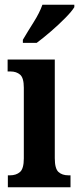

<svg xmlns="http://www.w3.org/2000/svg" viewBox="-20 -786 332 806"><path d="M13 0V-50H22Q48 -50 64 -64Q80 -78 80 -121V-418Q80 -459 64.5 -472.5Q49 -486 24 -486H12V-536H210V-122Q210 -78 225.5 -64Q241 -50 267 -50H276V0ZM76 -619Q96 -653 121 -692.5Q146 -732 158 -766H292V-756Q282 -739 254.5 -711Q227 -683 194 -654.5Q161 -626 134 -606H76Z"/></svg>

Font: Noto Serif Hebrew ExtraCondensed
Style: Bold
Weight: 700
Width: 2
Designer: Monotype Design Team
Foundry: Monotype Imaging Inc.
Version: Version 2.004; ttfautohint (v1.8.4.7-5d5b)